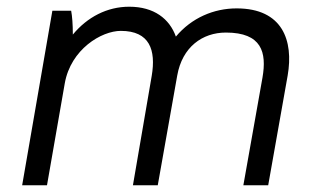

<svg xmlns="http://www.w3.org/2000/svg" viewBox="-20 -552 945 572"><path d="M46 0H120L173 -304C191 -405 282 -460 340 -460C426 -460 445 -403 432 -326L376 0H450L508 -327C523 -412 583 -455 653 -455C760 -455 775 -396 762 -321L705 0H779L837 -327C855 -431 822 -527 685 -527C617 -527 551 -499 504 -443C485 -496 439 -532 365 -532C299 -532 240 -501 197 -449C197 -480 195 -504 192 -520H136Z"/></svg>

Font: Fixel Display
Style: Italic
Weight: 400
Italic angle: -10°
Designer: AlfaBravo + MacPaw
Foundry: Kyrylo Tkachov, Marchela Mozhyna, Serhii Makarenko, Maria Weinstein, Zakhar Kryvoshyya
Version: Version 1.210;Glyphs 3.2 (3217)